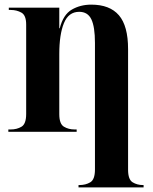

<svg xmlns="http://www.w3.org/2000/svg" viewBox="-20 -569 662 829"><path d="M319 240V230H323Q350 230 370 218Q390 206 390 163V-384Q390 -453 374.5 -485.5Q359 -518 322 -518Q276 -518 256 -469Q236 -420 236 -336V-76Q236 -34 256 -22Q276 -10 302 -10H311V0H16V-10H26Q53 -10 73 -22Q93 -34 93 -77V-463Q93 -503 72.5 -514.5Q52 -526 27 -526H18V-536H236V-447H238Q253 -506 290 -527.5Q327 -549 374 -549Q454 -549 493.5 -503Q533 -457 533 -357V164Q533 206 552.5 218Q572 230 597 230H600V240Z"/></svg>

Font: Noto Serif Display SemiCondensed
Style: Bold
Weight: 700
Width: 4
Designer: Monotype Design Team
Foundry: Monotype Imaging Inc.
Version: Version 2.009